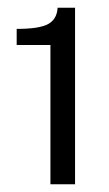

<svg xmlns="http://www.w3.org/2000/svg" viewBox="-20 -847 280 495"><path d="M110 -372V-731H23V-772.5Q82 -772.5 104.5 -785.2Q127 -798 128.5 -827H173.5V-372Z"/></svg>

Font: Public Sans Thin
Style: Regular
Weight: 400
Version: Version 2.001